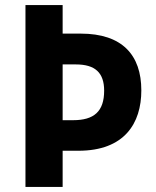

<svg xmlns="http://www.w3.org/2000/svg" viewBox="-20 -734 612 754"><path d="M535 -379C535 -518 460 -602 297 -602H226V-714H80V0H226V-142H288C469 -142 535 -250 535 -379ZM267 -262H226V-481H278C354 -481 389 -448 389 -378C389 -296 349 -262 267 -262Z"/></svg>

Font: Noto Sans Arabic UI SmCn
Style: Bold
Weight: 700
Width: 4
Designer: Monotype Design Team, Nadine Chahine and Nizar Qandah
Foundry: Monotype Imaging Inc.
Version: Version 2.010